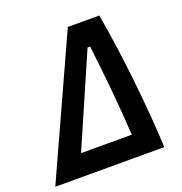

<svg xmlns="http://www.w3.org/2000/svg" viewBox="-154 -804 866 913"><g transform="rotate(-20 279.0 -347.0)"><path d="M-28.3 0H523.4C513.7 -210.9 484.9 -481 446.8 -693.8H287.6ZM141.6 -108.4 342.3 -569.8H355.5C372.1 -434.1 389.6 -259.3 398.4 -108.4Z"/></g></svg>

Font: Cascadia Mono PL SemiBold
Style: Italic
Weight: 600
Italic angle: -10°
Monospace: yes
Designer: Aaron Bell
Foundry: Saja Typeworks
Version: Version 2404.023